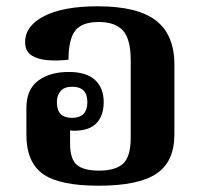

<svg xmlns="http://www.w3.org/2000/svg" viewBox="-20 -580 646 611"><path d="M294 11Q169 11 116.5 -26.5Q64 -64 64 -151V-236Q64 -295 101 -323Q138 -351 199 -351Q255 -351 282.5 -325.5Q310 -300 310 -255Q310 -212 287 -188Q264 -164 217 -164Q210 -164 203 -165V-123Q203 -74 224.5 -55.5Q246 -37 295 -37Q347 -37 371.5 -59Q396 -81 396 -142V-388Q396 -455 371.5 -482.5Q347 -510 294 -510Q241 -510 219.5 -482.5Q198 -455 198 -390Q163 -386 131.5 -388.5Q100 -391 80 -404Q60 -417 60 -446Q60 -498 121 -529Q182 -560 291 -560Q418 -560 476.5 -514.5Q535 -469 535 -374V-153Q535 -65 477.5 -27Q420 11 294 11ZM209 -205Q258 -205 258 -255Q258 -304 210 -304Q185 -304 173 -290.5Q161 -277 161 -254Q161 -205 209 -205Z"/></svg>

Font: Noto Serif Thai
Style: Bold
Weight: 700
Designer: Monotype Design Team
Foundry: Monotype Imaging Inc.
Version: Version 2.002; ttfautohint (v1.8.4.7-5d5b)